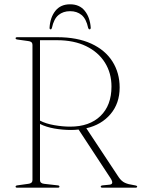

<svg xmlns="http://www.w3.org/2000/svg" viewBox="-20 -873 658 893"><path d="M536.5 -466Q536.5 -392.5 494.2 -342.5Q452 -292.5 381.5 -276.5L532 -49Q545 -30 561 -22.8Q577 -15.5 599.5 -12.5Q611.5 -10.5 614.8 -9Q618 -7.5 618 -5Q618 0 609 0H457.5Q448.5 0 448.5 -5Q448.5 -10 458 -11L489 -14Q512 -16 494.5 -43.5L345.5 -270.5Q328.5 -268.5 310.5 -268.5Q272 -268.5 233.2 -275.2Q194.5 -282 166 -296.5V-35.5Q166 -20 185.5 -18L247.5 -11Q256.5 -10.5 256.5 -5Q256.5 0 248.5 0H60.5Q52.5 0 52.5 -5Q52.5 -10 61.5 -11L111.5 -18Q131 -20 131 -35.5V-664.5Q131 -680 111.5 -682L61.5 -689Q52.5 -690 52.5 -695Q52.5 -700 60.5 -700H245.5Q339.5 -700 404.5 -670Q469.5 -640 503 -587Q536.5 -534 536.5 -466ZM166 -686V-312Q193.5 -297.5 232.5 -290.8Q271.5 -284 306.5 -284Q396 -284 447.2 -333.5Q498.5 -383 498.5 -470.5Q498.5 -533 468 -581.8Q437.5 -630.5 380.8 -658.2Q324 -686 245.5 -686ZM306 -821Q274 -821 252.2 -803.2Q230.5 -785.5 221.5 -743.5Q220 -736.5 215.5 -736.5Q210 -736.5 210.5 -744.5Q213.5 -792.5 237.8 -822.8Q262 -853 306 -853Q350 -853 374.2 -822.8Q398.5 -792.5 402 -744.5Q402 -736.5 396.5 -736.5Q392 -736.5 390 -743.5Q381 -785.5 359.5 -803.2Q338 -821 306 -821Z"/></svg>

Font: Fraunces 72pt Thin
Style: Regular
Weight: 100
Version: Version 1.000;[b76b70a41]